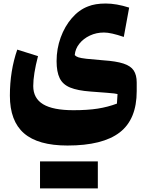

<svg xmlns="http://www.w3.org/2000/svg" viewBox="-20 -554 820 1080"><path d="M676.3 -346.2Q604 -371.1 564.9 -371.1Q522 -371.1 485.6 -354Q449.2 -336.9 426.3 -308.1Q403.3 -279.3 400.4 -244.1Q407.2 -236.3 420.7 -231.7Q434.1 -227.1 466.1 -223.4Q498 -219.7 560.5 -214.8Q633.3 -210 674.3 -196.5Q715.3 -183.1 732.2 -157.5Q749 -131.8 749 -89.8V-41.5Q749 117.2 653.3 190.9Q557.6 264.6 359.4 264.6Q194.3 264.6 115 195.8Q35.6 127 35.6 -16.1Q35.6 -155.3 77.1 -274.9L193.8 -238.3Q167 -135.3 167 -70.3Q167 -1 222.7 32.5Q278.3 65.9 393.1 65.9Q473.1 65.9 530 56.9Q586.9 47.9 637.7 28.8L641.1 -24.9Q634.8 -26.9 622.6 -28.3Q610.4 -29.8 580.1 -32.2Q549.8 -34.7 489.3 -39.1Q416.5 -44.4 374.8 -61.5Q333 -78.6 315.7 -114.3Q298.3 -149.9 298.3 -210Q298.3 -279.8 321.3 -343Q344.2 -406.2 384.5 -452.6Q424.8 -499 475.6 -518.1Q515.1 -534.2 574.7 -534.2Q634.8 -534.2 706.5 -511.2ZM205.1 505.9V354H530.3V505.9Z"/></svg>

Font: Pinar-DS3-FD ExtraBold
Style: Regular
Weight: 800
Designer: Amin Abedi
Version: Version 3.000